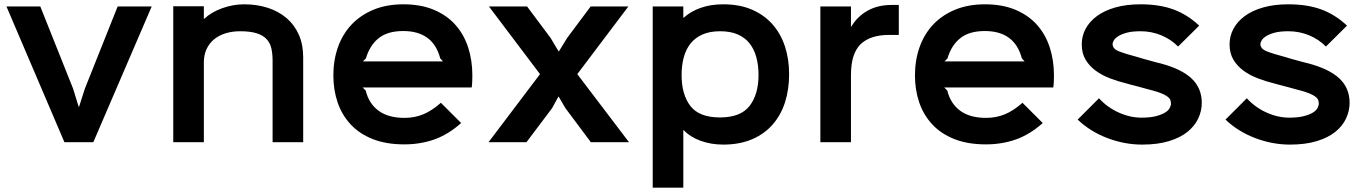

<svg xmlns="http://www.w3.org/2000/svg" viewBox="-20 -660 6338 891"><path d="M684 -630 413 0H279L10 -630H167L319 -249L345 -165H347L374 -249L526 -630Z M1387 -394V0H1245V-378Q1245 -409 1239.5 -434.5Q1234 -460 1217.5 -478Q1201 -496 1171.5 -505.5Q1142 -515 1094 -515Q1058 -515 1027 -505.5Q996 -496 973.5 -477.5Q951 -459 938.5 -432Q926 -405 926 -370V0H784V-631H926V-573H928Q961 -604 1011.5 -622Q1062 -640 1113 -640Q1173 -640 1223.5 -623.5Q1274 -607 1310.5 -575.5Q1347 -544 1367 -498.5Q1387 -453 1387 -394Z M2172 -310Q2172 -299 2171.5 -284Q2171 -269 2169 -254H1663L1677 -240Q1692 -179 1737 -146Q1782 -113 1857 -113Q1904 -113 1944 -129.5Q1984 -146 2026 -183L2120 -89Q2059 -35 1994.5 -12.5Q1930 10 1856 10Q1772 10 1710 -14.5Q1648 -39 1607.5 -82.5Q1567 -126 1547 -184Q1527 -242 1527 -310Q1527 -381 1548.5 -441.5Q1570 -502 1611.5 -546Q1653 -590 1713.5 -615Q1774 -640 1852 -640Q1933 -640 1993.5 -614.5Q2054 -589 2093.5 -544.5Q2133 -500 2152.5 -440Q2172 -380 2172 -310ZM2036 -375 2023 -389Q1990 -516 1851 -516Q1779 -516 1737.5 -483Q1696 -450 1678 -389L1664 -375Z M2899 0H2722L2604 -158L2573 -211H2571L2542 -158L2423 0H2247L2486 -316L2249 -630H2426L2535 -484L2572 -422H2574L2612 -484L2721 -630H2896L2659 -316Z M3642 -316Q3642 -245 3623 -185.5Q3604 -126 3565.5 -82Q3527 -38 3469.5 -13.5Q3412 11 3336 11Q3280 11 3231.5 -6.5Q3183 -24 3153 -56H3151V211H3009V-630H3151V-578H3153Q3185 -607 3231.5 -623.5Q3278 -640 3336 -640Q3412 -640 3469 -615.5Q3526 -591 3564.5 -547.5Q3603 -504 3622.5 -445Q3642 -386 3642 -316ZM3500 -312Q3500 -357 3490 -394Q3480 -431 3459 -458Q3438 -485 3404 -500Q3370 -515 3322 -515Q3274 -515 3240 -500Q3206 -485 3184.5 -458Q3163 -431 3153 -393.5Q3143 -356 3143 -312Q3143 -221 3184 -168Q3225 -115 3321 -115Q3417 -115 3458.5 -168.5Q3500 -222 3500 -312Z M4151 -498H4107Q4018 -498 3973.5 -454.5Q3929 -411 3929 -312V0H3787V-630H3929V-537H3931Q3958 -583 4005.5 -610Q4053 -637 4117 -637H4151Z M4871 -310Q4871 -299 4870.5 -284Q4870 -269 4868 -254H4362L4376 -240Q4391 -179 4436 -146Q4481 -113 4556 -113Q4603 -113 4643 -129.5Q4683 -146 4725 -183L4819 -89Q4758 -35 4693.5 -12.5Q4629 10 4555 10Q4471 10 4409 -14.5Q4347 -39 4306.5 -82.5Q4266 -126 4246 -184Q4226 -242 4226 -310Q4226 -381 4247.5 -441.5Q4269 -502 4310.5 -546Q4352 -590 4412.5 -615Q4473 -640 4551 -640Q4632 -640 4692.5 -614.5Q4753 -589 4792.5 -544.5Q4832 -500 4851.5 -440Q4871 -380 4871 -310ZM4735 -375 4722 -389Q4689 -516 4550 -516Q4478 -516 4436.5 -483Q4395 -450 4377 -389L4363 -375Z M5557 -183Q5557 -145 5540.5 -110Q5524 -75 5490.5 -48Q5457 -21 5404.5 -5Q5352 11 5280 11Q5199 11 5119.5 -19Q5040 -49 4981 -105L5080 -204Q5118 -162 5171 -138Q5224 -114 5277 -114Q5318 -114 5344.5 -121Q5371 -128 5386.5 -137.5Q5402 -147 5408 -158.5Q5414 -170 5414 -179Q5414 -187 5411.5 -195Q5409 -203 5399.5 -210.5Q5390 -218 5371.5 -226Q5353 -234 5322 -242Q5317 -243 5301 -247.5Q5285 -252 5266.5 -257Q5248 -262 5231.5 -266Q5215 -270 5210 -272Q5169 -282 5131 -296.5Q5093 -311 5064 -332.5Q5035 -354 5017.5 -383.5Q5000 -413 5000 -454Q5000 -493 5018 -526.5Q5036 -560 5070.5 -585.5Q5105 -611 5156 -625.5Q5207 -640 5273 -640Q5361 -640 5426 -616Q5491 -592 5545 -541L5447 -444Q5415 -477 5369.5 -496Q5324 -515 5273 -515Q5233 -515 5208 -508Q5183 -501 5168.5 -491.5Q5154 -482 5148.5 -472Q5143 -462 5143 -456Q5143 -434 5171 -422.5Q5199 -411 5263 -394Q5268 -392 5282.5 -388Q5297 -384 5313.5 -379.5Q5330 -375 5344.5 -371Q5359 -367 5365 -366Q5463 -340 5510 -295.5Q5557 -251 5557 -183Z M6243 -183Q6243 -145 6226.5 -110Q6210 -75 6176.5 -48Q6143 -21 6090.5 -5Q6038 11 5966 11Q5885 11 5805.5 -19Q5726 -49 5667 -105L5766 -204Q5804 -162 5857 -138Q5910 -114 5963 -114Q6004 -114 6030.5 -121Q6057 -128 6072.5 -137.5Q6088 -147 6094 -158.5Q6100 -170 6100 -179Q6100 -187 6097.5 -195Q6095 -203 6085.5 -210.5Q6076 -218 6057.5 -226Q6039 -234 6008 -242Q6003 -243 5987 -247.5Q5971 -252 5952.5 -257Q5934 -262 5917.5 -266Q5901 -270 5896 -272Q5855 -282 5817 -296.5Q5779 -311 5750 -332.5Q5721 -354 5703.5 -383.5Q5686 -413 5686 -454Q5686 -493 5704 -526.5Q5722 -560 5756.5 -585.5Q5791 -611 5842 -625.5Q5893 -640 5959 -640Q6047 -640 6112 -616Q6177 -592 6231 -541L6133 -444Q6101 -477 6055.5 -496Q6010 -515 5959 -515Q5919 -515 5894 -508Q5869 -501 5854.5 -491.5Q5840 -482 5834.5 -472Q5829 -462 5829 -456Q5829 -434 5857 -422.5Q5885 -411 5949 -394Q5954 -392 5968.5 -388Q5983 -384 5999.5 -379.5Q6016 -375 6030.5 -371Q6045 -367 6051 -366Q6149 -340 6196 -295.5Q6243 -251 6243 -183Z"/></svg>

Font: TypoPRO Sinkin Sans
Style: 600 SemiBold
Weight: 600
Designer: Keith Bates
Foundry: K-Type
Version: Sinkin Sans (version 1.0)  by Keith Bates   •   © 2014   www